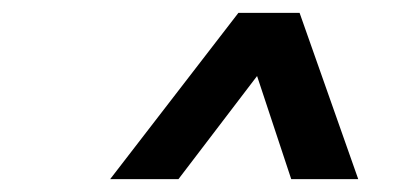

<svg xmlns="http://www.w3.org/2000/svg" viewBox="-20 -749 640 298"><path d="M151 -471 350 -729H445L536 -471H432L379 -631L257 -471Z"/></svg>

Font: Mona Sans ExtraLight SemiBold
Style: Italic
Weight: 600
Italic angle: -11.6951°
Version: Version 2.000